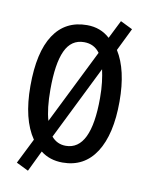

<svg xmlns="http://www.w3.org/2000/svg" viewBox="-76 -643 598 766"><g transform="rotate(10 222.5 -260.0)"><path d="M402 -269Q402 -136 355 -63Q308 10 220 10Q168 10 131 -19L90 66L41 42L92 -60Q41 -134 41 -269Q41 -406 87.5 -476.5Q134 -547 222 -547Q277 -547 315 -512L352 -586L401 -562L356 -470Q402 -397 402 -269ZM122 -269Q122 -191 136 -144L286 -446Q263 -478 222 -478Q170 -478 146 -426Q122 -374 122 -269ZM323 -269Q323 -305 319.5 -333.5Q316 -362 311 -384L163 -85Q186 -58 221 -58Q323 -58 323 -269Z"/></g></svg>

Font: Noto Sans Sinhala UI ExtraCondensed
Style: Regular
Weight: 400
Width: 2
Designer: Jelle Bosma - Monotype Design Team
Foundry: Monotype Imaging Inc.
Version: Version 2.006; ttfautohint (v1.8.4.7-5d5b)